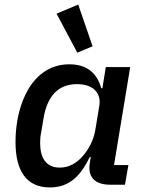

<svg xmlns="http://www.w3.org/2000/svg" viewBox="-20 -810 640 842"><path d="M199 12C287 12 335 -42 374 -122H378L374 -96C373 -88 372 -81 372 -74C372 -35 394 0 463 0H528L543 -86H480L551 -516H444L429 -423H424C405 -491 360 -528 284 -528C121 -528 48 -353 48 -188C48 -60 96 12 199 12ZM242 -75C182 -75 156 -118 156 -183C156 -198 157 -214 160 -226L172 -297C187 -381 230 -441 317 -441C388 -441 417 -404 417 -363C417 -356 416 -350 415 -343L398 -240C390 -192 367 -154 346 -129C316 -93 281 -75 242 -75ZM319 -579 386 -607 323 -790 228 -750Z"/></svg>

Font: IBM Mono Medium
Style: Italic
Weight: 500
Italic angle: -9°
Monospace: yes
Designer: Mike Abbink, Paul van der Laan, Pieter van Rosmalen
Foundry: Bold Monday
Version: Version 2.3